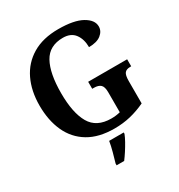

<svg xmlns="http://www.w3.org/2000/svg" viewBox="-215 -868 1151 1233"><g transform="rotate(-30 360.0 -251.5)"><path d="M396 10Q280 10 203.5 -36Q127 -82 89 -165Q51 -248 51 -358Q51 -466 90.5 -548.5Q130 -631 208 -677.5Q286 -724 400 -724Q516 -724 575.5 -690.5Q635 -657 635 -609Q635 -574 604 -549.5Q573 -525 514 -525Q514 -584 485.5 -622.5Q457 -661 398 -661Q297 -661 254 -583Q211 -505 211 -358Q211 -212 256 -134Q301 -56 410 -56Q445 -56 476 -64V-213Q476 -253 460 -268Q444 -283 411 -283H398V-335H687V-283H680Q651 -283 638.5 -267.5Q626 -252 626 -209V-43Q571 -17 515 -3.5Q459 10 396 10ZM288 208Q297 178 308.5 136Q320 94 325 61H433V71Q425 92 410 119Q395 146 377.5 173Q360 200 344 221H288Z"/></g></svg>

Font: Noto Serif Devanagari SemiCondensed
Style: Bold
Weight: 700
Width: 4
Designer: Universal Thirst, Indian Type Foundry and the Monotype Design Team
Foundry: Monotype Imaging Inc.
Version: Version 2.004; ttfautohint (v1.8.4.7-5d5b)